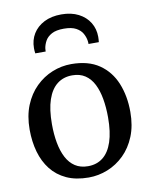

<svg xmlns="http://www.w3.org/2000/svg" viewBox="-91 -893 766 972"><g transform="rotate(-10 291.5 -407.5)"><path d="M32.9 -279.3Q32.9 -349.6 54.9 -403.7Q77 -457.8 114.7 -494.8Q152.4 -531.9 199.6 -550.9Q246.8 -570 297.3 -570Q384.9 -570 440.9 -531.6Q496.8 -493.2 523.7 -427.5Q550.6 -361.8 550.6 -279.7Q550.6 -209.1 528.6 -154.8Q506.5 -100.5 468.8 -63.6Q431.1 -26.7 383.8 -7.9Q336.6 11 286.1 11Q220.5 11 172.6 -11Q124.7 -33.1 93.8 -72.5Q62.9 -111.9 47.9 -164.8Q32.9 -217.7 32.9 -279.3ZM292.5 -46Q337.7 -46 369.4 -71Q401.1 -96 417.9 -146.3Q434.7 -196.6 434.7 -272Q434.7 -323.5 426.9 -367.5Q419.2 -411.5 402.5 -444.2Q385.9 -476.8 358.8 -494.9Q331.6 -513 292.5 -513Q247.2 -513 215 -488Q182.9 -463 165.8 -412.9Q148.8 -362.9 148.8 -287Q148.8 -235 156.9 -191Q165 -147 182 -114.4Q199.1 -81.8 226.4 -63.9Q253.8 -46 292.5 -46ZM291.8 -826.4Q342.8 -826.4 379.8 -807.3Q416.7 -788.2 436.6 -755.7Q456.5 -723.2 456.5 -682.2Q456.5 -676.2 456 -668.6Q455.5 -660.9 454.8 -655H401.7Q401.9 -657.9 401.7 -662.3Q401.6 -666.6 400.6 -671.9Q397.9 -690.8 387.5 -709.5Q377.1 -728.2 354.3 -740.6Q331.5 -753 291.8 -753Q252 -753 229.2 -740.6Q206.4 -728.1 196 -709.4Q185.6 -690.6 182.6 -671.8Q182.1 -666.6 181.9 -662.3Q181.6 -657.9 181.6 -655H128.1Q127 -660.9 126.5 -668.6Q126.1 -676.2 126.1 -682.4Q126.1 -723.3 145.9 -755.8Q165.8 -788.2 202.9 -807.3Q240.1 -826.4 291.8 -826.4Z"/></g></svg>

Font: Merriweather Light
Style: Regular
Weight: 300
Designer: Eben Sorkin
Foundry: Eben Sorkin
Version: Version 2.100